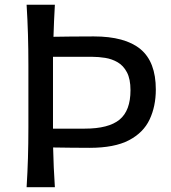

<svg xmlns="http://www.w3.org/2000/svg" viewBox="-20 -776 708 796"><path d="M90.3 0Q94.2 -62.5 95.9 -120.8Q97.7 -179.2 97.7 -249.5V-503.9Q97.7 -575.2 95.9 -634Q94.2 -692.9 90.3 -756.3H207.5Q205.6 -722.2 204.1 -689.5Q202.6 -656.7 201.7 -623.5Q231.9 -624 274.2 -624.5Q316.4 -625 368.7 -625Q498.5 -625 562.3 -572.3Q626 -519.5 626 -404.8Q626 -335.4 600.3 -280.8Q574.7 -226.1 514.6 -194.6Q454.6 -163.1 351.1 -163.1Q315.4 -163.1 273.7 -163.6Q231.9 -164.1 200.2 -164.6Q201.2 -122.1 202.9 -82.3Q204.6 -42.5 207.5 0ZM199.7 -242.7H331.1Q430.2 -242.7 475.6 -280Q521 -317.4 521 -401.9Q521 -448.2 506.3 -476.1Q491.7 -503.9 467.8 -517.8Q443.8 -531.7 416 -536.1Q388.2 -540.5 361.8 -540.5H199.7Z"/></svg>

Font: Pinar Medium
Style: Regular
Weight: 500
Designer: Amin Abedi
Version: Version 3.000